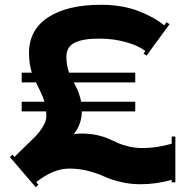

<svg xmlns="http://www.w3.org/2000/svg" viewBox="-20 -740 796 795"><path d="M21 -89.8 32.2 -100.1 40 -89.8Q53.7 -104.5 82 -131.6Q110.4 -158.7 127 -175.5Q143.6 -192.4 157.7 -215.8Q171.9 -239.3 171.9 -258.8Q171.9 -272.9 170.9 -278.8H69.8V-318.8H164.1Q156.2 -345.2 128.9 -398.9H69.8V-439H111.8Q100.1 -476.6 100.1 -520Q100.1 -616.2 179.2 -668.2Q258.3 -720.2 397.9 -720.2Q484.4 -720.2 551 -695.1Q617.7 -669.9 660.2 -634.8L668.9 -647.9L682.1 -640.1L586.9 -509.8L574.2 -518.1L582 -528.8Q553.7 -550.8 502 -565.4Q450.2 -580.1 391.1 -580.1Q321.8 -580.1 288.3 -562.7Q254.9 -545.4 254.9 -504.9Q254.9 -468.8 266.1 -439H540V-398.9H285.2Q293.9 -382.3 297.9 -374.5Q301.8 -366.7 307.4 -350.8Q313 -335 315.9 -318.8H540V-278.8H318.8Q318.8 -226.6 285.2 -184.1Q298.3 -187 316.9 -187Q351.6 -187 380.1 -180.9Q408.7 -174.8 428.5 -166Q448.2 -157.2 468 -148.2Q487.8 -139.2 514.4 -133.1Q541 -127 573.2 -127Q627.9 -127 690.9 -145V-174.8H706.1V15.1H690.9V4.9Q625 22.9 563 22.9Q517.1 22.9 476.6 12.7Q436 2.4 410.6 -9.5Q385.3 -21.5 347.2 -31.7Q309.1 -42 267.1 -42Q200.7 -42 129.9 14.2L139.2 24.9L127.9 35.2Z"/></svg>

Font: Copperplate CC
Style: Bold
Weight: 700
Designer: indestructible type*
Foundry: Cowboy Collective
Version: Version 1.000